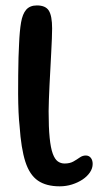

<svg xmlns="http://www.w3.org/2000/svg" viewBox="-20 -650 390 697"><path d="M196.8 26.4Q147.8 26.4 117.7 5.7Q87.5 -15 72 -63Q56.6 -111 51.1 -192.6Q48.7 -213.1 47.3 -243.4Q46 -273.7 45.8 -308.7Q45.7 -343.8 46.1 -378.1Q46.4 -412.5 47.2 -441.6Q48 -470.8 49.2 -489.2Q51.1 -536.8 56.4 -568.2Q61.7 -599.5 75.2 -614.9Q88.8 -630.3 114.1 -630.3Q145.6 -630.3 157.4 -611.2Q169.2 -592.1 169.2 -546.8Q169.2 -532.5 168.3 -509.5Q167.3 -486.5 165.9 -458.6Q164.6 -430.6 162.9 -400.7Q161.2 -370.8 159.8 -341.9Q158.4 -313.1 157.5 -288.4Q156.5 -263.8 156.5 -246.4Q156.5 -187 160.3 -149.6Q164.1 -112.2 171.6 -92Q179.1 -71.8 189.9 -64.1Q200.7 -56.4 214.4 -56.4Q233.3 -56.4 246.2 -63.6Q259 -70.8 269.4 -78.2Q279.8 -85.5 291.2 -85.5Q302.8 -85.5 309.6 -77.1Q316.4 -68.6 316.4 -54.8Q316.4 -39 306.5 -24.3Q296.6 -9.6 279.7 1.7Q262.8 12.9 241.3 19.7Q219.9 26.4 196.8 26.4Z"/></svg>

Font: Gluten Thin
Style: Regular
Weight: 100
Designer: Tyler Finck
Foundry: Etcetera Type Company
Version: Version 1.300